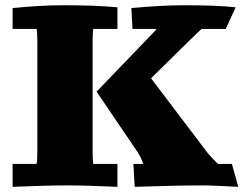

<svg xmlns="http://www.w3.org/2000/svg" viewBox="-20 -703 923 728"><path d="M750 0Q692.4 0 628.2 1.5Q564 2.9 490.7 5.4L485.8 -81.5H523.4Q521 -86.9 519.5 -91.3Q518.1 -95.7 515.9 -100.6Q513.7 -105.5 510.5 -111.6Q507.3 -117.7 501.5 -126.5L346.2 -355.5L531.7 -548.3Q548.3 -565.4 559.1 -576.7Q569.8 -587.9 573.7 -593.3H482.4L478 -672.4Q535.6 -677.7 585.7 -680.4Q635.7 -683.1 678.7 -683.1Q741.7 -683.1 790 -681.2Q838.4 -679.2 873.5 -675.3L835.9 -593.3H744.1Q738.8 -588.4 727.1 -577.1Q715.3 -565.9 697.3 -548.3L552.7 -406.2L764.6 -126.5Q767.1 -123 770.3 -119.4Q773.4 -115.7 778.1 -110.6Q782.7 -105.5 789.6 -98.4Q796.4 -91.3 806.6 -81.5H859.4L883.3 5.4Q835.9 2.9 803.2 1.5Q770.5 0 750 0ZM232.9 0Q188.5 0 137.7 1.5Q86.9 2.9 27.8 5.4V-81.5H118.7Q121.6 -94.7 121.6 -126.5V-548.3Q121.6 -563.5 120.8 -574.7Q120.1 -585.9 119.1 -593.3H27.8V-672.4Q81.1 -677.7 127.9 -680.4Q174.8 -683.1 217.8 -683.1Q282.2 -683.1 333.3 -681.2Q384.3 -679.2 425.3 -675.3V-593.3H333.5Q332.5 -585 331.8 -573.7Q331.1 -562.5 331.1 -548.3V-126.5Q331.1 -112.8 331.8 -101.8Q332.5 -90.8 333.5 -81.5H425.3V5.4Q370.6 2.9 322.5 1.5Q274.4 0 232.9 0Z"/></svg>

Font: Tienne Black
Style: Regular
Weight: 900
Designer: vernon adams
Foundry: vernon adams
Version: Version 001.001